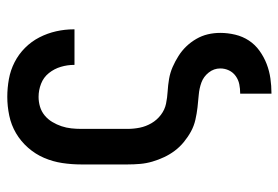

<svg xmlns="http://www.w3.org/2000/svg" viewBox="-142 -436 783 540"><g transform="rotate(-90 250.0 -166.5)"><path d="M256 205V117H257Q270 117 282.5 114.5Q295 112 305.5 104.5Q316 97 321.5 85.5Q327 74 327 61Q327 43 315.5 28.5Q304 14 287.5 8Q271 2 253 0.5Q235 -1 217.5 -3Q200 -5 182.5 -9Q165 -13 149.5 -21.5Q134 -30 120 -41.5Q106 -53 95.5 -67Q85 -81 77.5 -97Q70 -113 65 -130Q60 -147 58.5 -164.5Q57 -182 57 -200V-330Q57 -357 61 -383.5Q65 -410 75.5 -434.5Q86 -459 104 -479.5Q122 -500 145 -513.5Q168 -527 194.5 -532.5Q221 -538 247 -538Q272 -538 297 -533.5Q322 -529 344.5 -517.5Q367 -506 385 -488Q403 -470 414.5 -447.5Q426 -425 431.5 -400.5Q437 -376 437 -351Q437 -350 437 -349.5Q437 -349 437 -349H337Q337 -349 337 -349.5Q337 -350 337 -350Q337 -369 331.5 -387.5Q326 -406 314 -421Q302 -436 284 -443Q266 -450 247 -450Q233 -450 219.5 -446Q206 -442 195 -433Q184 -424 176.5 -411.5Q169 -399 164.5 -385.5Q160 -372 158.5 -358Q157 -344 157 -330V-200Q157 -182 160.5 -165Q164 -148 173 -132.5Q182 -117 196.5 -106Q211 -95 228 -91.5Q245 -88 262.5 -87Q280 -86 297.5 -83Q315 -80 331 -73Q347 -66 362 -56.5Q377 -47 389 -34.5Q401 -22 410 -6.5Q419 9 423 26Q427 43 427 61Q427 82 422 103Q417 124 405.5 141.5Q394 159 376.5 171.5Q359 184 339.5 191.5Q320 199 299 202Q278 205 257 205Z"/></g></svg>

Font: Iosevka Slab Semibold
Style: Regular
Weight: 600
Monospace: yes
Designer: Belleve Invis
Foundry: Belleve Invis
Version: Version 11.1.1; ttfautohint (v1.8.3)